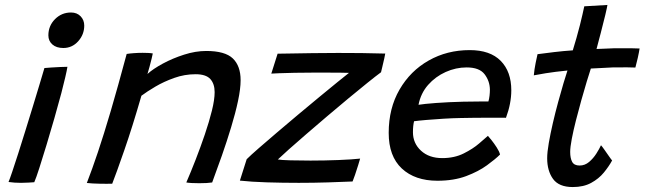

<svg xmlns="http://www.w3.org/2000/svg" viewBox="-20 -736 2605 776"><path d="M236 -542Q208 -542 191.8 -556.2Q175.5 -570.5 175.5 -593Q175.5 -631.5 202.2 -658.5Q229 -685.5 267 -685.5Q291 -685.5 305.8 -670.2Q320.5 -655 320.5 -632.5Q320.5 -596.5 296 -569.2Q271.5 -542 236 -542ZM118.5 0.5Q110.5 1 95.5 2Q80.5 3 65 3Q37.5 3 14.5 -0.5Q19 -11 29.5 -42Q40 -73 53.8 -116.2Q67.5 -159.5 82.8 -208.5Q98 -257.5 112.8 -305.8Q127.5 -354 139.8 -394.8Q152 -435.5 159.5 -461Q170 -462 188 -463.2Q206 -464.5 224 -465.2Q242 -466 252.5 -466Q250.5 -452.5 243.8 -423.8Q237 -395 228 -360Q215.5 -313.5 199.8 -258.2Q184 -203 168 -150.2Q152 -97.5 139 -57Q126 -16.5 118.5 0.5Z M433.5 6.5Q423.5 6.5 410 6.8Q396.5 7 383 6.5Q370.5 6.5 355 5.5Q339.5 4.5 331 3.5Q352.5 -52 376 -122Q399.5 -192 427.8 -288Q456 -384 492 -518Q504.5 -520 521.5 -521.2Q538.5 -522.5 556.5 -522.5Q567.5 -522.5 578.5 -522Q589.5 -521.5 597.5 -520Q596.5 -514.5 592.8 -498.8Q589 -483 584.2 -465.5Q579.5 -448 576 -437Q598.5 -457.5 638.2 -479Q678 -500.5 724.2 -515.2Q770.5 -530 813.5 -530Q889.5 -530 921 -499.8Q952.5 -469.5 952.5 -412Q952.5 -377.5 942 -328Q931.5 -278.5 914.2 -221.8Q897 -165 876.8 -107.2Q856.5 -49.5 837.5 1.5Q818.5 4.5 785.5 4.5Q750 4.5 733 1.5Q751 -40 770.8 -90.8Q790.5 -141.5 808 -193Q825.5 -244.5 836.5 -289Q847.5 -333.5 847.5 -363.5Q847.5 -397.5 829.8 -416.8Q812 -436 770.5 -436Q726 -436 684 -421Q642 -406 607.8 -385.8Q573.5 -365.5 551.5 -349Q515 -222.5 482.2 -128.2Q449.5 -34 433.5 6.5Z M1405 -2.5Q1362.5 -0.5 1305 1.2Q1247.5 3 1187.5 3Q1121.5 3 1058.2 1Q995 -1 949.5 -6L977 -92.5Q993 -108.5 1025.5 -136.8Q1058 -165 1099.5 -200.5Q1141 -236 1185.5 -273.2Q1230 -310.5 1271.2 -344.5Q1312.5 -378.5 1344 -404.2Q1375.5 -430 1390.5 -441.5Q1381.5 -442 1357.8 -442.2Q1334 -442.5 1303.8 -442.5Q1273.5 -442.5 1245 -442.5Q1208.5 -442.5 1171.2 -441.8Q1134 -441 1107.5 -440Q1081 -439 1076.5 -438.5L1102 -519Q1118 -519 1155 -519.8Q1192 -520.5 1241.8 -521.2Q1291.5 -522 1346 -522Q1391.5 -522 1441.8 -521.5Q1492 -521 1537 -519.5Q1537 -516.5 1533.2 -500.2Q1529.5 -484 1525.5 -467Q1521.5 -450 1520 -444Q1499.5 -429 1464.8 -401Q1430 -373 1387.8 -338Q1345.5 -303 1301.5 -265.5Q1257.5 -228 1217.5 -193.5Q1177.5 -159 1147.2 -132Q1117 -105 1103 -91.5Q1116 -89 1153.8 -88Q1191.5 -87 1235 -87Q1291.5 -87 1348.2 -89.2Q1405 -91.5 1435.5 -95Q1434 -89 1427.8 -69Q1421.5 -49 1414.8 -29Q1408 -9 1405 -2.5Z M2001 -111.5Q1982.5 -93 1948.2 -68Q1914 -43 1864 -24.2Q1814 -5.5 1748 -5.5Q1657 -5.5 1604 -55Q1551 -104.5 1551 -199Q1551 -298.5 1594.8 -374Q1638.5 -449.5 1712.8 -491.5Q1787 -533.5 1878.5 -533.5Q1961 -533.5 2003.8 -490Q2046.5 -446.5 2046.5 -371Q2046.5 -318 2025 -260Q2019.5 -260 1998.5 -260.2Q1977.5 -260.5 1949 -260.2Q1920.5 -260 1891.5 -259.8Q1862.5 -259.5 1842 -259Q1809.5 -258.5 1772.5 -256.2Q1735.5 -254 1703.5 -251.2Q1671.5 -248.5 1653.5 -246Q1649 -228 1649 -201.5Q1649 -157 1681.5 -127Q1714 -97 1767.5 -97Q1816.5 -97 1854 -115.8Q1891.5 -134.5 1916.5 -156.2Q1941.5 -178 1952 -187Q1955.5 -183.5 1966.2 -170Q1977 -156.5 1987.5 -140.2Q1998 -124 2001 -111.5ZM1671.5 -312.5Q1692.5 -316 1742.5 -319.8Q1792.5 -323.5 1852.5 -325Q1887.5 -325.5 1918.2 -325.8Q1949 -326 1954 -326Q1957 -336 1958.5 -349Q1960 -362 1960 -374Q1959.5 -408.5 1938.5 -436Q1917.5 -463.5 1866 -463.5Q1822.5 -463.5 1781.2 -445Q1740 -426.5 1710.2 -392.8Q1680.5 -359 1671.5 -312.5Z M2454 -87.5Q2441 -63.5 2420.5 -38.5Q2400 -13.5 2369.2 3.2Q2338.5 20 2295 20Q2239 20 2215.2 -12.8Q2191.5 -45.5 2191.5 -96.5Q2191.5 -120.5 2198 -158Q2204.5 -195.5 2214.5 -238.8Q2224.5 -282 2236 -324Q2247.5 -366 2257.5 -399.8Q2267.5 -433.5 2273.5 -451Q2223 -446 2185.8 -440Q2148.5 -434 2137.5 -431.5Q2139.5 -455 2145 -482.2Q2150.5 -509.5 2152.5 -517Q2181.5 -521 2219.8 -525.5Q2258 -530 2295 -532.5Q2302.5 -556.5 2310 -583Q2317.5 -609.5 2324 -635Q2329.5 -656.5 2334 -676.8Q2338.5 -697 2341.5 -710.5L2435 -716Q2434.5 -710 2426.5 -676Q2418.5 -642 2408 -602.5Q2404 -587 2399.5 -570.5Q2395 -554 2391 -538Q2406 -538.5 2428.2 -539.5Q2450.5 -540.5 2464 -541Q2499.5 -541.5 2529.2 -541Q2559 -540.5 2565 -540Q2563 -526 2557.8 -502.5Q2552.5 -479 2548 -463Q2543 -463.5 2514 -463.8Q2485 -464 2456 -463.5Q2436 -462.5 2411.8 -461.2Q2387.5 -460 2368 -459Q2361.5 -439.5 2351.2 -405.5Q2341 -371.5 2329.5 -330.8Q2318 -290 2307.8 -249.5Q2297.5 -209 2291 -175Q2284.5 -141 2284.5 -122Q2284.5 -96.5 2292.5 -81.8Q2300.5 -67 2322.5 -67Q2344 -67 2361 -81.5Q2378 -96 2390.2 -115.2Q2402.5 -134.5 2409 -149Q2412.5 -145.5 2422.2 -131.8Q2432 -118 2441.5 -104.2Q2451 -90.5 2454 -87.5Z"/></svg>

Font: Grandstander
Style: Italic
Weight: 400
Italic angle: -15°
Designer: Tyler Finck
Foundry: Etcetera Type Co
Version: Version 1.200; ttfautohint (v1.8.3)